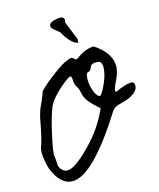

<svg xmlns="http://www.w3.org/2000/svg" viewBox="-161 -1285 1146 1388"><g transform="rotate(-15 411.5 -591.0)"><path d="M398 -1072 353 -1108Q337 -1126 340.5 -1138.5Q344 -1151 356 -1158L369 -1164Q420 -1179 438 -1171.5Q456 -1164 454 -1147L451 -1131L507 -991Q505 -970 506 -965Q494 -966 482 -972.5Q470 -979 459.5 -988.5Q449 -998 439.5 -1009Q430 -1020 422.5 -1031.5Q415 -1043 409.5 -1052Q404 -1061 401 -1067ZM508 -964Q506 -961 506 -965Q506 -965 506.5 -964.5ZM823 -557Q823 -529 790.5 -504Q758 -479 702 -465Q663 -456 646 -446Q629 -436 616 -415Q229 201 75 -116Q55 -158 47 -219Q39 -279 49 -305Q70 -356 97 -507Q111 -570 137 -619Q162 -677 162 -683Q162 -698 247.5 -766Q333 -834 374 -853Q409 -870 421 -871.5Q433 -873 444 -863Q454 -850 462.5 -852.5Q471 -855 495 -873Q533 -902 598 -911Q611 -911 658 -869Q767 -767 700 -636Q660 -556 678 -551Q679 -551 682 -553Q723 -571 750 -579Q776 -587 793 -588Q809 -589 816 -581.5Q823 -574 823 -557ZM510 -408 539 -464 490 -510Q440 -560 433 -600Q425 -640 412 -661Q397 -683 397 -711Q397 -743 386.5 -744Q376 -745 339 -716Q232 -631 205 -566Q181 -512 150.5 -376.5Q120 -241 126 -216Q131 -187 131 -157Q131 -133 150 -113Q169 -93 191 -93Q244 -93 349 -197Q454 -300 510 -408ZM626 -784Q619 -795 587 -795Q555 -795 546 -769Q542 -757 534.5 -749.5Q527 -742 521 -742Q505 -742 501.5 -707Q498 -672 508.5 -629Q519 -586 537 -565Q545 -556 550 -553Q555 -550 562.5 -556.5Q570 -563 579 -578Q587 -591 601 -621Q625 -671 632.5 -717Q640 -763 626 -784Z"/></g></svg>

Font: Beth Ellen
Style: Regular
Weight: 400
Designer: Alyson Diaz
Version: Version 2.000